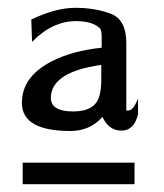

<svg xmlns="http://www.w3.org/2000/svg" viewBox="-20 -731 419 491"><path d="M174 -677Q216 -677 235 -659Q240 -655 240 -637Q240 -619 240 -609Q164 -601 112 -574Q36 -535 36 -468Q36 -396 160 -396Q210 -396 242 -432Q258 -397 291 -397Q323 -397 333 -439V-479L328 -468Q319 -448 306 -448Q305 -448 303 -449V-621Q303 -681 263 -696Q223 -711 173 -711Q122 -711 60 -681L62 -624Q114 -677 174 -677ZM239 -527Q239 -502 234 -485Q223 -446 167 -446Q111 -446 110 -480Q110 -547 239 -565ZM38 -260H324V-315H38Z"/></svg>

Font: Sawarabi Mincho
Style: Regular
Weight: 400
Version: Version 1.082; ttfautohint (v1.8.4.7-5d5b)